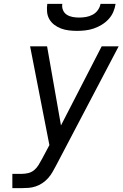

<svg xmlns="http://www.w3.org/2000/svg" viewBox="-20 -975 640 995"><path d="M44 0V-74H93Q109 -74 126 -78Q143 -82 156.5 -93Q170 -104 179.5 -119.5Q189 -135 197 -150L236 -223L136 -735H224L296 -325L507 -735H595L270 -116Q261 -99 251.5 -82.5Q242 -66 229 -51.5Q216 -37 199.5 -26Q183 -15 165 -9Q147 -3 129 -1.5Q111 0 93 0ZM379 -815Q358 -815 337 -817.5Q316 -820 297 -827Q278 -834 262 -846Q246 -858 236 -875Q226 -892 224 -913Q222 -934 225 -955H303Q300 -938 306.5 -922.5Q313 -907 326.5 -898.5Q340 -890 356.5 -887Q373 -884 390 -884Q408 -884 425.5 -887Q443 -890 459.5 -898.5Q476 -907 487 -922.5Q498 -938 501 -955H579Q576 -934 567 -913Q558 -892 542 -875Q526 -858 506 -846Q486 -834 465 -827Q444 -820 422 -817.5Q400 -815 379 -815Z"/></svg>

Font: Iosevka SS04 Extended Oblique
Style: Regular
Weight: 400
Width: 7
Italic angle: -9°
Monospace: yes
Designer: Belleve Invis
Foundry: Belleve Invis
Version: Version 19.0.0; ttfautohint (v1.8.4)